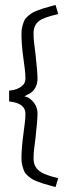

<svg xmlns="http://www.w3.org/2000/svg" viewBox="-20 -620 298 778"><path d="M216 -563Q154 -549 137 -534Q116 -517 116 -486Q116 -463 118 -448L124 -399Q132 -327 132 -302Q132 -270 112 -250Q103 -241 94 -238L79 -230Q80 -230 82 -229Q84 -228 87.5 -227Q91 -226 94 -225Q132 -200 132 -160Q132 -134 124 -62L118 -14Q116 1 116 24Q116 72 174 90Q190 96 216 102L205 138Q198 136 180 131Q162 126 154 123.5Q146 121 131.5 115.5Q117 110 110 105.5Q103 101 93 92.5Q83 84 78.5 74.5Q74 65 70.5 51.5Q67 38 67 22Q67 -19 75 -78L81 -126Q83 -140 83 -160Q83 -202 17 -209V-253Q58 -256 77 -280Q83 -289 83 -302Q83 -322 81 -336L75 -382Q67 -438 67 -484Q67 -500 70.5 -513.5Q74 -527 78.5 -536.5Q83 -546 93 -554.5Q103 -563 110 -567.5Q117 -572 131.5 -577.5Q146 -583 154 -585.5Q162 -588 180 -593Q198 -598 205 -600Z"/></svg>

Font: Bhavuka
Style: Regular
Weight: 400
Version: 2.94.0; ttfautohint (v1.2) -l 7 -r 28 -G 50 -x 13 -D deva -f